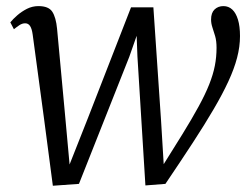

<svg xmlns="http://www.w3.org/2000/svg" viewBox="-20 -584 807 614"><path d="M149 10 121 -203 84.5 -473.5Q82 -492 76.2 -500.8Q70.5 -509.5 60.5 -509.5Q51 -509.5 42 -503.5Q33 -497.5 24.5 -490.5L13 -512.5Q21.5 -523 35.2 -535Q49 -547 66.2 -555.8Q83.5 -564.5 103 -564.5Q135.5 -564.5 147.2 -546.5Q159 -528.5 162.5 -492L188 -217L202.5 -58L261 -206L399 -560.5H470.5L495 -199L503.5 -59L562.5 -153.5Q594 -204.5 615.2 -243.5Q636.5 -282.5 649 -314Q661.5 -345.5 667 -373.5Q672.5 -401.5 672.5 -431Q672.5 -453 668 -468.5Q663.5 -484 659.2 -496.5Q655 -509 655 -521.5Q655 -543 666.2 -553.8Q677.5 -564.5 694.5 -564.5Q711 -564.5 722.8 -553.5Q734.5 -542.5 741 -521.2Q747.5 -500 747.5 -468.5Q747.5 -435 738.2 -399.5Q729 -364 710.2 -323.5Q691.5 -283 663.2 -234.8Q635 -186.5 596.5 -127.5Q558 -68.5 509 4L445 9L419.5 -403.5L417 -469.5L393.5 -402.5L232.5 4Z"/></svg>

Font: Merriweather 24pt SemiCondensed Light
Style: Italic
Weight: 300
Width: 4
Italic angle: -7.8°
Designer: Eben Sorkin
Foundry: Eben Sorkin
Version: Version 2.101